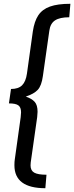

<svg xmlns="http://www.w3.org/2000/svg" viewBox="-20 -856 391 1012"><path d="M345 -765Q295 -765 270 -748.5Q245 -732 240 -694L206 -455Q199 -404 179 -382.5Q159 -361 116 -347Q148 -336 163 -319Q178 -302 178 -267Q178 -259 176 -239L142 0Q141 6 141 16Q141 43 160.5 54Q180 65 225 65L219 136Q56 136 56 15Q56 -5 58 -16L89 -238Q91 -258 91 -264Q91 -290 77 -300.5Q63 -311 27 -311L38 -387Q77 -387 96.5 -406.5Q116 -426 122 -468L153 -690Q161 -744 182 -775.5Q203 -807 243.5 -821.5Q284 -836 351 -836Z"/></svg>

Font: Fira Sans
Style: Italic
Weight: 400
Italic angle: -8°
Designer: bBox Type GmbH & Carrois Corporate GbR & Edenspiekermann AG
Foundry: bBox Type GmbH & Carrois Corporate GbR & Edenspiekermann AG
Version: Version 4.301